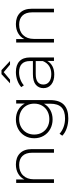

<svg xmlns="http://www.w3.org/2000/svg" viewBox="824 -1590 963 2652"><g transform="rotate(-90 1306.0 -263.5)"><path d="M573 -305V0H523V-301Q523 -389 478.5 -435Q434 -481 354 -481Q262 -481 209 -426Q156 -371 156 -278V0H106V-522H154V-409Q181 -464 234.5 -495Q288 -526 361 -526Q459 -526 516 -469Q573 -412 573 -305Z M1250 -522V-56Q1250 74 1187 136Q1124 198 997 198Q925 198 861 176Q797 154 758 115L785 77Q824 113 879 133Q934 153 996 153Q1100 153 1150 103.5Q1200 54 1200 -50V-138Q1168 -81 1111 -50Q1054 -19 983 -19Q910 -19 850.5 -51.5Q791 -84 757 -142Q723 -200 723 -273Q723 -346 757 -404Q791 -462 850.5 -494Q910 -526 983 -526Q1055 -526 1113 -494Q1171 -462 1202 -404V-522ZM1201 -273Q1201 -334 1173.5 -381Q1146 -428 1097 -454.5Q1048 -481 987 -481Q926 -481 877.5 -454.5Q829 -428 801.5 -381Q774 -334 774 -273Q774 -212 801.5 -164.5Q829 -117 877.5 -90.5Q926 -64 987 -64Q1048 -64 1097 -90.5Q1146 -117 1173.5 -164.5Q1201 -212 1201 -273Z M1839 -331V0H1791V-93Q1766 -47 1718 -21.5Q1670 4 1603 4Q1516 4 1465.5 -37Q1415 -78 1415 -145Q1415 -210 1461.5 -250.5Q1508 -291 1610 -291H1789V-333Q1789 -406 1749.5 -444Q1710 -482 1634 -482Q1582 -482 1534.5 -464Q1487 -446 1454 -416L1429 -452Q1468 -487 1523 -506.5Q1578 -526 1638 -526Q1735 -526 1787 -476.5Q1839 -427 1839 -331ZM1789 -154V-252H1611Q1534 -252 1499.5 -224Q1465 -196 1465 -147Q1465 -96 1503 -66.5Q1541 -37 1610 -37Q1675 -37 1720.5 -67Q1766 -97 1789 -154ZM1740 -607 1636 -694 1532 -607H1482L1608 -725H1664L1790 -607Z M2512 -305V0H2462V-301Q2462 -389 2417.5 -435Q2373 -481 2293 -481Q2201 -481 2148 -426Q2095 -371 2095 -278V0H2045V-522H2093V-409Q2120 -464 2173.5 -495Q2227 -526 2300 -526Q2398 -526 2455 -469Q2512 -412 2512 -305Z"/></g></svg>

Font: Montserrat Atlas Light
Style: Regular
Weight: 300
Designer: Julieta Ulanovsky
Foundry: Julieta Ulanovsky
Version: Version 7.200